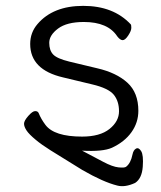

<svg xmlns="http://www.w3.org/2000/svg" viewBox="-20 -506 550 655"><path d="M102 -29Q79 -48 70.5 -61Q62 -74 62 -84Q62 -94 76.5 -110.5Q91 -127 100 -127Q109 -127 112 -120Q120 -100 135 -80Q165 -40 260 -40Q321 -40 353.5 -66Q386 -92 386 -126.5Q386 -161 368 -183Q350 -205 295 -218L195 -242Q83 -268 83 -356Q83 -395 108 -424Q161 -486 264 -486Q367 -486 426 -423Q428 -421 428 -411Q428 -401 417.5 -385Q407 -369 398.5 -369Q390 -369 380 -382Q348 -431 266 -431Q208 -431 178 -408.5Q148 -386 148 -360Q148 -334 161.5 -320Q175 -306 216 -296L312 -273Q377 -258 414.5 -224Q452 -190 452 -128Q452 -88 428.5 -55Q405 -22 362 -2Q331 12 260 8Q312 36 332 46Q364 63 384.5 65Q405 67 410 63Q426 51 432 21Q435 6 444 1Q453 -4 461.5 9.5Q470 23 467 63Q464 103 441 118Q406 134 380 127Q332 115 261 74Q183 26 152 6.5Q121 -13 102 -29Z"/></svg>

Font: LXGW WenKai Lite
Style: Regular
Weight: 400
Designer: LXGW / Fontworks Inc.
Foundry: LXGW / Fontworks Inc.
Version: Version 1.511; March 25, 2025